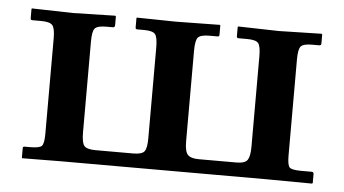

<svg xmlns="http://www.w3.org/2000/svg" viewBox="-39 -497 1001 559"><g transform="rotate(5 461.5 -217.5)"><path d="M814.9 -355V-74.2Q814.9 -45.4 822 -39.3Q829.1 -33.2 856 -33.2H886.2Q892.1 -33.2 892.1 -26.9V-1L890.1 1L757.8 0H153.8L43 1L42 -1V-27.8Q42 -33.2 46.9 -33.2H63Q89.8 -33.2 96.9 -39.8Q104 -46.4 104 -75.2V-355Q104 -383.8 96.4 -392.8Q88.9 -401.9 63 -401.9H37.1Q32.2 -401.9 32.2 -407.2V-434.1L33.2 -436L153.8 -433.1L276.9 -436L278.8 -434.1V-408.2Q278.8 -401.9 272.9 -401.9H253.9Q228 -401.9 220.5 -393.6Q212.9 -385.3 212.9 -355V-89.8Q212.9 -59.6 220.5 -50.3Q228 -41 253.9 -41H363.8Q389.2 -41 396.5 -50.5Q403.8 -60.1 403.8 -88.9V-354Q403.8 -383.8 396.7 -392.8Q389.6 -401.9 363.8 -401.9H344.2Q338.9 -401.9 338.9 -407.2V-434.1L339.8 -436L454.1 -434.1L583 -436L584 -434.1V-407.2Q584 -401.9 579.1 -401.9H555.2Q529.3 -401.9 521.7 -393.3Q514.2 -384.8 514.2 -354V-89.8Q514.2 -60.1 523.2 -50.5Q532.2 -41 555.2 -41H665Q690.9 -41 698 -52.2Q705.1 -63.5 705.1 -89.8V-355Q705.1 -384.3 698 -393.1Q690.9 -401.9 665 -401.9H640.1Q634.8 -401.9 634.8 -407.2V-434.1L636.2 -436L754.9 -433.1L879.9 -436L881.8 -434.1V-408.2Q881.8 -401.9 876 -401.9H855Q829.6 -401.9 822.3 -393.6Q814.9 -385.3 814.9 -355Z"/></g></svg>

Font: Linux Libertine G
Style: Bold
Weight: 700
Designer: Philipp H. Poll
Foundry: Philipp H. Poll
Version: Version 5.0.3